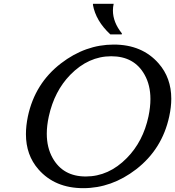

<svg xmlns="http://www.w3.org/2000/svg" viewBox="-20 -982 923 1012"><path d="M470.7 -961.9H579.1Q575.2 -944.3 575.2 -926.8Q575.2 -864.7 622.6 -805.7L621.6 -800.8H561.5Q484.9 -871.6 469.7 -957ZM182.6 -89.4Q116.7 -164.6 116.7 -274.9Q116.7 -318.8 127 -368.7Q164.1 -542.5 301.3 -647.9Q430.2 -747.1 579.6 -747.1Q729 -747.1 815.9 -647.9Q882.8 -571.8 882.8 -461.4Q882.8 -418 872.1 -368.7Q835 -195.8 697.3 -89.4Q568.4 9.8 418.9 9.8Q269.5 9.8 182.6 -89.4ZM432.1 -51.8Q553.2 -51.8 648.9 -149.4Q734.4 -236.3 762.7 -368.7Q772.9 -417.5 772.9 -460Q772.9 -533.2 742.2 -587.9Q688 -685.5 566.4 -685.5Q446.3 -685.5 350.6 -587.9Q266.6 -502 237.3 -368.7Q226.6 -319.8 226.6 -277.3Q226.6 -204.1 257.3 -149.4Q312 -51.8 432.1 -51.8Z"/></svg>

Font: Classica
Style: Book Oblique
Weight: 400
Italic angle: -12°
Designer: Wojciech Kalinowski "wmk69" (wmk69@o2.pl)
Foundry: Wojciech Kalinowski "wmk69" (wmk69@o2.pl)
Version: Version 2.1.1; 2021-05-14